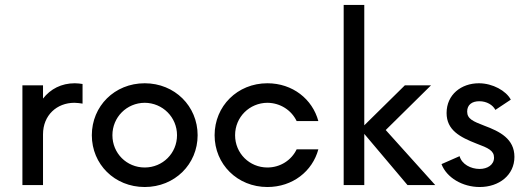

<svg xmlns="http://www.w3.org/2000/svg" viewBox="-20 -750 2138 778"><path d="M70.8 0H154.3V-205.6C154.3 -283.2 210.4 -333.5 281.7 -333.5C293.5 -333.5 304.7 -331.5 314.5 -330.1V-409.7C304.7 -411.1 294.4 -412.6 283.2 -412.6C229 -412.6 184.6 -389.6 154.3 -350.6V-404.3H70.8Z M566.4 7.8C688 7.8 780.8 -84.5 780.8 -202.1C780.8 -319.8 688 -412.6 566.4 -412.6C444.3 -412.6 352.1 -319.8 352.1 -202.1C352.1 -84.5 444.3 7.8 566.4 7.8ZM566.4 -71.3C493.2 -71.3 435.5 -128.9 435.5 -202.1C435.5 -274.9 493.2 -333 566.4 -333.5C639.2 -333 697.3 -274.9 697.3 -202.1C697.3 -128.9 639.2 -71.3 566.4 -71.3Z M1063.5 7.8C1166 7.8 1246.1 -56.2 1270 -145H1182.1C1161.1 -101.1 1116.2 -71.3 1063.5 -71.3C991.2 -71.3 932.6 -128.4 932.6 -202.1C932.6 -275.9 991.2 -333 1063.5 -333.5C1116.2 -333 1161.1 -303.2 1182.1 -259.3H1270C1246.1 -348.1 1166 -412.6 1063.5 -412.6C941.9 -412.6 849.6 -319.8 849.6 -202.1C849.6 -84.5 941.9 7.8 1063.5 7.8Z M1743.7 0 1543 -223.1 1726.6 -404.3H1620.6L1456.1 -242.2V-730H1372.6V0H1456.1V-207.5L1631.3 0Z M1923.8 7.8C2002.4 7.8 2064.5 -40.5 2064.5 -114.3C2064.5 -187.5 2005.4 -217.3 1942.4 -240.7C1897 -258.3 1873 -268.1 1873 -297.9C1873 -325.2 1892.1 -339.8 1922.4 -339.8C1952.1 -339.8 1977.1 -324.7 1987.3 -304.7L2049.8 -346.2C2031.2 -381.8 1976.6 -412.6 1920.4 -412.6C1849.1 -412.6 1789.6 -366.7 1789.6 -292C1789.6 -222.7 1843.8 -194.3 1911.1 -168C1958.5 -150.4 1981.9 -139.6 1981.9 -111.3C1981.9 -82 1955.1 -65.4 1923.3 -65.4C1887.7 -65.4 1851.1 -84.5 1842.3 -117.2L1769 -85C1789.6 -30.3 1854 7.8 1923.8 7.8Z"/></svg>

Font: Now Medium
Style: Regular
Weight: 500
Designer: Alfredo Marco Pradil
Foundry: Alfredo Marco Pradil
Version: Version 1.200;hotconv 1.0.109;makeotfexe 2.5.65596